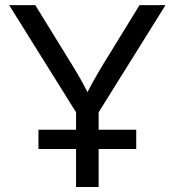

<svg xmlns="http://www.w3.org/2000/svg" viewBox="-20 -748 699 768"><path d="M284.2 0V-298.8L16.6 -727.5H121.1L266.1 -492.2Q289.1 -455.1 308.8 -419.7Q328.6 -384.3 348.6 -340.3H311.5Q331.5 -384.8 351.6 -420.4Q371.6 -456.1 393.6 -492.2L538.1 -727.5H642.1L374.5 -298.8V0ZM133.8 -151.9V-229H524.9V-151.9Z"/></svg>

Font: Inter 24pt
Style: Regular
Weight: 400
Designer: Rasmus Andersson
Foundry: rsms
Version: Version 4.001;git-66647c0bb